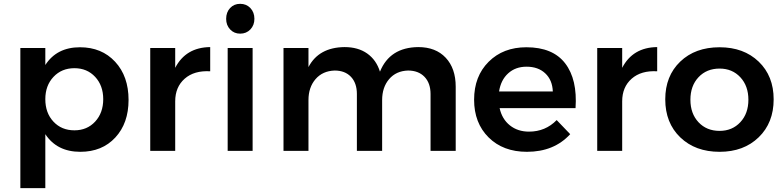

<svg xmlns="http://www.w3.org/2000/svg" viewBox="-20 -785 4077 999"><path d="M396 -539.1Q509.3 -539.1 579.1 -463.6Q648.9 -388.2 648.9 -265.1Q648.9 -144 580.1 -69.6Q511.2 4.9 397.9 4.9Q276.4 4.9 215.8 -86.9V193.8H85.9V-535.2H215.8V-446.8Q275.4 -539.1 396 -539.1ZM367.2 -106.9Q433.1 -106.9 475.1 -152.3Q517.1 -197.8 517.1 -269Q517.1 -339.8 475.1 -385Q433.1 -430.2 367.2 -430.2Q300.8 -430.2 258.3 -385Q215.8 -339.8 215.8 -269Q215.8 -197.3 258.1 -152.1Q300.3 -106.9 367.2 -106.9Z M891.6 -432.1Q946.8 -538.6 1073.7 -540V-414.1Q990.2 -418.9 940.9 -375.5Q891.6 -332 891.6 -257.8V0H761.7V-535.2H891.6Z M1229.5 -765.1Q1261.7 -765.1 1282.7 -743.2Q1303.7 -721.2 1303.7 -687Q1303.7 -653.8 1282.7 -631.8Q1261.7 -609.9 1229.5 -609.9Q1198.2 -609.9 1177.5 -631.8Q1156.7 -653.8 1156.7 -687Q1156.7 -721.2 1177.2 -743.2Q1197.8 -765.1 1229.5 -765.1ZM1164.6 -535.2H1294.4V0H1164.6Z M2156.2 -540Q2247.1 -540 2299.1 -484.6Q2351.1 -429.2 2351.1 -334V0H2220.2V-295.9Q2220.2 -352.5 2188.7 -385.3Q2157.2 -418 2103 -418Q2041 -416 2004.6 -373.3Q1968.3 -330.6 1968.3 -264.2V0H1836.9V-295.9Q1836.9 -353 1805.9 -385.5Q1774.9 -418 1721.2 -418Q1658.7 -416 1621.8 -373.3Q1585 -330.6 1585 -264.2V0H1455.1V-535.2H1585V-436Q1638.7 -538.6 1772.9 -540Q1843.3 -540 1890.6 -506.6Q1938 -473.1 1957 -412.1Q2008.3 -538.6 2156.2 -540Z M2718.8 -539.1Q2856.4 -539.1 2920.7 -455.3Q2984.9 -371.6 2974.6 -222.2H2579.6Q2592.3 -165 2633.1 -132.6Q2673.8 -100.1 2732.4 -100.1Q2817.9 -100.1 2876.5 -160.2L2946.8 -86.9Q2862.8 4.9 2721.7 4.9Q2597.7 4.9 2522.2 -70.1Q2446.8 -145 2446.8 -266.1Q2446.8 -388.2 2522.5 -463.6Q2598.1 -539.1 2718.8 -539.1ZM2576.7 -309.1H2856.4Q2854 -368.7 2817.1 -403.3Q2780.3 -438 2719.7 -438Q2662.1 -438 2624 -403.3Q2585.9 -368.7 2576.7 -309.1Z M3217.3 -432.1Q3272.5 -538.6 3399.4 -540V-414.1Q3315.9 -418.9 3266.6 -375.5Q3217.3 -332 3217.3 -257.8V0H3087.4V-535.2H3217.3Z M3724.1 -539.1Q3849.6 -539.1 3927.5 -464.4Q4005.4 -389.6 4005.4 -268.1Q4005.4 -146 3927.5 -70.6Q3849.6 4.9 3724.1 4.9Q3597.7 4.9 3519.5 -70.3Q3441.4 -145.5 3441.4 -268.1Q3441.4 -389.6 3519.3 -464.4Q3597.2 -539.1 3724.1 -539.1ZM3724.1 -428.2Q3656.7 -428.2 3614.5 -383.3Q3572.3 -338.4 3572.3 -266.1Q3572.3 -193.8 3614.5 -148.9Q3656.7 -104 3724.1 -104Q3790 -104 3832 -149.2Q3874 -194.3 3874 -266.1Q3874 -337.9 3832 -383.1Q3790 -428.2 3724.1 -428.2Z"/></svg>

Font: Montserrat-Arabic Medium
Style: Regular
Weight: 500
Designer: Mohamed Gaber
Foundry: Kief Type Foundry
Version: Version 5.008;PS 005.008;hotconv 1.0.88;makeotf.lib2.5.64775